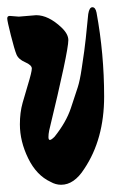

<svg xmlns="http://www.w3.org/2000/svg" viewBox="-30 -505 328 531"><path d="M22 -459 70 -463Q104 -463 140 -429Q159 -411 159 -394Q159 -363 106 -144Q104 -134 104 -126Q104 -118 108 -118Q112 -118 121 -127Q153 -167 166 -206Q179 -245 185 -263.5Q191 -282 196 -316Q201 -350 203 -364Q206 -383 214 -466Q217 -485 225.5 -485Q234 -485 237 -470Q258 -356 258 -238Q258 -120 203 -38Q175 6 139 6Q124 6 110 -2Q71 -20 48 -67Q25 -114 25 -161Q25 -194 32.5 -220.5Q40 -247 47 -270Q58 -306 58 -315.5Q58 -325 39.5 -333Q21 -341 15.5 -354.5Q10 -368 0 -407.5Q-10 -447 -10 -454Q-10 -461 -3 -461Z"/></svg>

Font: Devonshire
Style: Regular
Weight: 400
Designer: Astigmatic (AOETI)
Foundry: Astigmatic (AOETI)
Version: Version 1.001